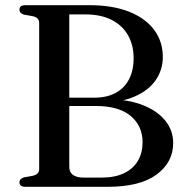

<svg xmlns="http://www.w3.org/2000/svg" viewBox="-20 -720 714 740"><path d="M647.5 -169Q647.5 -94.5 583.5 -47.2Q519.5 0 395 0H78Q66 0 60.5 -4.8Q55 -9.5 55 -17Q55 -31.5 73 -36.5L106.5 -42.5Q118.5 -45.5 124.8 -51.8Q131 -58 131 -68.5V-631.5Q131 -642 124.8 -648.5Q118.5 -655 106.5 -657.5L73 -663.5Q55 -668.5 55 -683Q55 -691 60.5 -695.5Q66 -700 78 -700H324Q414.5 -700 477.8 -674.8Q541 -649.5 574.2 -604.8Q607.5 -560 607.5 -500.5Q607.5 -451 580.2 -411.2Q553 -371.5 499 -348Q445 -324.5 364.5 -324.5L393.5 -337.5Q471.5 -337.5 528.2 -315.8Q585 -294 616.2 -256Q647.5 -218 647.5 -169ZM349 -311.5H214V-343.5H343Q391.5 -343.5 425.5 -361.8Q459.5 -380 477.2 -414.2Q495 -448.5 495 -495.5Q495 -546 473.5 -584Q452 -622 410.5 -643.2Q369 -664.5 308.5 -664.5H247V-78Q247 -56.5 261 -46Q275 -35.5 303 -35.5H371Q423.5 -35.5 458.8 -52.8Q494 -70 511.8 -100.8Q529.5 -131.5 529.5 -171.5Q529.5 -234.5 483.8 -273Q438 -311.5 349 -311.5Z"/></svg>

Font: Fraunces 24pt
Style: Regular
Weight: 400
Version: Version 1.000;[b76b70a41]